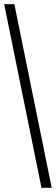

<svg xmlns="http://www.w3.org/2000/svg" viewBox="-20 -780 268 921"><path d="M179 121 0 -760H49L228 121Z"/></svg>

Font: Noto Serif Lao ExtraCondensed
Style: Regular
Weight: 400
Width: 2
Designer: Monotype Design Team
Foundry: Monotype Imaging Inc.
Version: Version 2.003; ttfautohint (v1.8.4.7-5d5b)